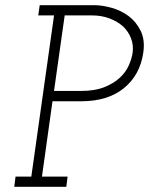

<svg xmlns="http://www.w3.org/2000/svg" viewBox="-20 -720 574 740"><path d="M39.9 -39.4 35 0H235.6L240.5 -39.4H141.7L182.3 -329.7H293.1Q395.7 -329.7 457.8 -380.4Q519.9 -431.2 532.3 -517.3Q539.3 -566.5 522.1 -601.3Q505 -636 476 -657.8Q446.7 -679.6 410.6 -689.8Q374.6 -700 343.6 -700H133L127.5 -660.6H188.3L100.7 -39.4ZM188.2 -369.5 229.3 -660.6H334.3Q372 -660.6 402.6 -648.8Q433.2 -637.1 454.8 -617.8Q475.5 -597.6 485.2 -571.8Q494.9 -546 491.3 -517.3Q487.7 -493.4 476.1 -467.3Q464.4 -441.1 441.2 -419.8Q417.5 -398 381.1 -383.7Q344.7 -369.5 292.2 -369.5Z"/></svg>

Font: Josefin Slab Thin
Style: Italic
Weight: 100
Italic angle: -12°
Designer: Santiago Orozco
Foundry: Typemade
Version: Version 2.000